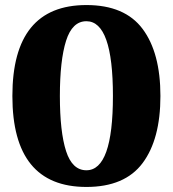

<svg xmlns="http://www.w3.org/2000/svg" viewBox="-20 -730 684 760"><path d="M29 -350Q29 -710 322 -710Q474 -710 544.5 -615.5Q615 -521 615 -350Q615 -179 544.5 -84.5Q474 10 322 10Q29 10 29 -350ZM427 -350Q427 -646 322 -646Q266 -646 241.5 -568.5Q217 -491 217 -350Q217 -208 241.5 -132Q266 -56 322 -56Q427 -56 427 -350Z"/></svg>

Font: Taviraj
Style: Bold
Weight: 700
Designer: Katatrad Team
Foundry: CadsonDemak
Version: Version 1.001